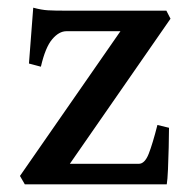

<svg xmlns="http://www.w3.org/2000/svg" viewBox="-20 -482 499 502"><path d="M44.9 0 32.2 -22 294.9 -400.4H153.8Q134.3 -400.4 116.5 -379.4Q98.6 -358.4 86.9 -307.6L55.7 -315.9L66.9 -461.9Q88.4 -456.1 105 -455.1Q121.6 -454.1 152.8 -454.1H415L425.8 -433.1L162.6 -53.7H342.8Q358.4 -53.7 368.7 -79.6Q378.9 -105.5 391.6 -155.3L421.9 -147.9Q421.9 -127.4 421.1 -96.9Q420.4 -66.4 419.2 -39.1Q418 -11.7 416 0Z"/></svg>

Font: David Libre Medium
Style: Regular
Weight: 500
Designer: Ismar David, J. Victor Gaultney, Annie Olsen and Meir Sadan
Foundry: Monotype Imaging Inc. & SIL International
Version: Version 1.100; ttfautohint (v1.8.4.7-5d5b)